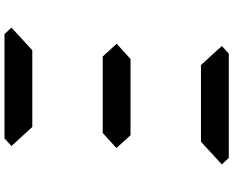

<svg xmlns="http://www.w3.org/2000/svg" viewBox="-112 -928 1040 856"><g transform="rotate(90 408.0 -500.0)"><path d="M185 -969 219 -1000H684L713 -969L612 -876H270ZM631 -31 597 0H132L103 -31L204 -124H546ZM583 -562 640 -499 573 -438H232L175 -500L243 -562Z"/></g></svg>

Font: DSEG7 Classic
Style: BoldItalic
Weight: 700
Italic angle: -5°
Designer: Keshikan(Twitter:@keshinomi_88pro)
Version: Version 0.46